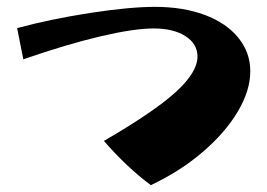

<svg xmlns="http://www.w3.org/2000/svg" viewBox="-20 -442 780 560"><path d="M283 -31Q428 -115 492 -173Q556 -231 556 -277Q556 -314 521 -336.5Q486 -359 428 -359Q371 -359 273 -336Q175 -313 48 -269L30 -360Q130 -387 244.5 -404.5Q359 -422 432 -422Q514 -422 577 -398.5Q640 -375 675 -332Q710 -289 710 -234Q710 -178 673.5 -116.5Q637 -55 571 1.5Q505 58 420 98Q351 47 283 -31Z"/></svg>

Font: Otomanopee One
Style: Regular
Weight: 400
Designer: Das Ende der Wildnis
Foundry: Gutenberg Labo
Version: Version 3.005